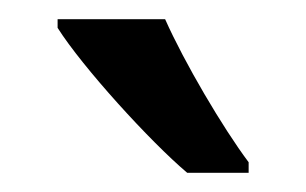

<svg xmlns="http://www.w3.org/2000/svg" viewBox="-20 -879 319 200"><path d="M152 -859H40V-850C66 -809 136 -732 175 -699H239V-710C212 -746 172 -814 152 -859Z"/></svg>

Font: Noto Sans Kannada UI ExtraCondensed Medium
Style: Regular
Weight: 500
Width: 2
Designer: Jelle Bosma - Monotype Design Team
Foundry: Monotype Imaging Inc.
Version: Version 2.005